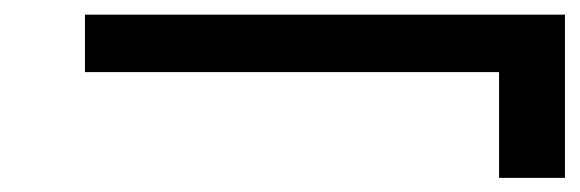

<svg xmlns="http://www.w3.org/2000/svg" viewBox="-20 -407 804 266"><path d="M762.7 -160.6H671.4V-307.1H97.7V-386.7H762.7Z"/></svg>

Font: Meera Inimai
Style: Regular
Weight: 400
Version: 2.0.0+20160526